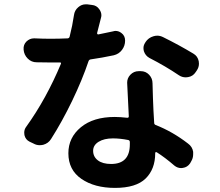

<svg xmlns="http://www.w3.org/2000/svg" viewBox="-20 -831 1040 909"><path d="M895.5 -577.1Q916 -565.4 920.9 -541Q921.9 -535.2 921.9 -529.3Q921.9 -512.7 912.1 -498L906.2 -489.3Q893.6 -469.7 870.1 -465.8Q864.3 -464.8 859.4 -464.8Q841.8 -464.8 827.1 -474.6Q763.7 -517.6 687.5 -556.6Q668 -567.4 661.1 -588.9Q659.2 -596.7 659.2 -603.5Q659.2 -617.2 668 -629.9L668.9 -631.8Q682.6 -652.3 706.1 -659.2Q714.8 -662.1 724.6 -662.1Q738.3 -662.1 752 -655.3Q829.1 -617.2 895.5 -577.1ZM515.6 -682.6Q521.5 -684.6 527.3 -684.6Q542 -684.6 554.7 -674.8Q572.3 -662.1 572.3 -638.7Q572.3 -614.3 557.6 -594.7Q543 -575.2 518.6 -569.3Q463.9 -557.6 409.2 -549.8Q402.3 -548.8 399.4 -542Q369.1 -452.1 321.3 -353Q273.4 -253.9 221.7 -172.9Q209 -152.3 184.6 -145.5Q175.8 -143.6 168 -143.6Q152.3 -143.6 138.7 -151.4L120.1 -160.2Q100.6 -169.9 95.7 -191.4Q94.7 -197.3 94.7 -203.1Q94.7 -218.8 104.5 -231.4Q199.2 -363.3 268.6 -529.3Q269.5 -531.2 268.1 -533.7Q266.6 -536.1 263.7 -535.2Q249 -535.2 219.7 -535.2Q186.5 -535.2 153.3 -536.1Q128.9 -536.1 111.3 -553.7Q93.8 -571.3 91.8 -595.7V-596.7Q89.8 -619.1 105.5 -634.8Q121.1 -649.4 140.6 -649.4Q142.6 -649.4 144.5 -649.4Q183.6 -647.5 218.8 -647.5Q259.8 -647.5 300.8 -649.4Q307.6 -650.4 309.6 -657.2Q323.2 -710.9 330.1 -758.8Q333 -782.2 350.6 -796.9Q366.2 -810.5 385.7 -810.5Q389.6 -810.5 392.6 -810.5L415 -807.6Q437.5 -805.7 450.2 -787.1Q460 -773.4 460 -758.8Q460 -752.9 458 -746.1Q448.2 -705.1 439.5 -673.8Q439.5 -671.9 440.9 -669.9Q442.4 -668 445.3 -668Q480.5 -674.8 515.6 -682.6ZM594.7 -147.5V-158.2Q594.7 -166 587.9 -168Q548.8 -175.8 514.6 -175.8Q472.7 -175.8 446.8 -159.7Q420.9 -143.6 420.9 -117.2Q420.9 -88.9 443.4 -71.8Q465.8 -54.7 505.9 -54.7Q594.7 -54.7 594.7 -147.5ZM582 -439.5Q582 -460.9 596.7 -476.6Q613.3 -494.1 636.7 -494.1H646.5Q669.9 -494.1 686 -477.1Q702.1 -460 702.1 -436.5Q702.1 -434.6 704.1 -367.2Q706.1 -306.6 710 -249Q710 -242.2 716.8 -239.3Q796.9 -208 870.1 -151.4Q890.6 -136.7 894.5 -112.3Q894.5 -106.4 894.5 -100.6Q894.5 -82 884.8 -66.4L879.9 -57.6Q867.2 -39.1 845.7 -36.1Q841.8 -35.2 837.9 -35.2Q820.3 -35.2 805.7 -46.9Q761.7 -85 721.7 -110.4Q718.8 -111.3 716.8 -110.4Q714.8 -109.4 714.8 -106.4V-105.5Q714.8 -30.3 669.4 14.2Q624 58.6 524.4 58.6Q427.7 58.6 365.7 16.1Q303.7 -26.4 303.7 -105.5Q303.7 -179.7 362.8 -228.5Q421.9 -277.3 523.4 -277.3Q546.9 -277.3 583 -273.4Q589.8 -273.4 589.8 -280.3Z"/></svg>

Font: Gen Jyuu Gothic Bold
Style: Bold
Weight: 700
Designer: [Source Han Sans]
Ryoko NISHIZUKA  (kana & ideographs); Paul D. Hunt (Latin, Greek & Cyrillic); Wenlong ZHANG  (bopomofo
Version: Version 1.002.20150607